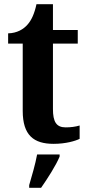

<svg xmlns="http://www.w3.org/2000/svg" viewBox="-20 -680 420 921"><path d="M237 10C296 10 342 -4 362 -14V-78C342 -72 319 -69 295 -69C250 -69 234 -96 234 -157V-471H353V-536H234V-660H155C145 -613 130 -582 112 -562C93 -540 62 -521 19 -520V-471H89V-148C89 -31 142 10 237 10ZM120 208V221H177C207 178 249 113 266 71V61H158C150 106 132 167 120 208Z"/></svg>

Font: Noto Serif Ethiopic SemiCondensed
Style: Bold
Weight: 700
Width: 4
Designer: Monotype Design Team
Foundry: Monotype Imaging Inc.
Version: Version 2.102